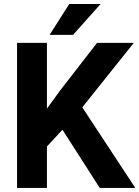

<svg xmlns="http://www.w3.org/2000/svg" viewBox="-20 -921 683 941"><path d="M63.5 0ZM286.1 -285.2 210 -203.1V0H63.5V-710.9H210V-388.7L274.4 -477.1L455.6 -710.9H635.7L383.3 -395L643.1 0H468.8ZM319.3 -901.4H473.1L337.9 -750H223.1Z"/></svg>

Font: Roboto
Style: Bold
Weight: 700
Designer: Google
Version: Version 2.134; 2016; ttfautohint (v1.6)